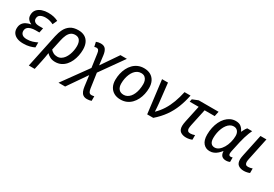

<svg xmlns="http://www.w3.org/2000/svg" viewBox="42 -1516 3890 2724"><g transform="rotate(30 1987.0 -154.0)"><path d="M213.4 9.8Q152.8 9.8 111.3 -7.8Q69.8 -25.4 48.3 -56.6Q26.9 -87.9 26.9 -128.9Q26.9 -176.8 46.4 -208Q65.9 -239.3 100.1 -257.3Q134.3 -275.4 177.2 -282.2V-285.6Q145 -298.3 122.8 -324.7Q100.6 -351.1 100.6 -392.1Q100.6 -447.8 130.6 -481.9Q160.6 -516.1 207.5 -531.5Q254.4 -546.9 305.7 -546.9Q359.4 -546.9 399.2 -537.4Q439 -527.8 472.7 -510.3L439 -436Q414.6 -449.2 381.3 -459Q348.1 -468.8 309.6 -468.8Q259.8 -468.8 225.6 -449.5Q191.4 -430.2 191.4 -384.8Q191.4 -355.5 215.1 -336.9Q238.8 -318.4 290 -318.4H351.6L335.9 -241.2H274.9Q232.9 -241.2 199.2 -231.7Q165.5 -222.2 146 -201.2Q126.5 -180.2 126.5 -145.5Q126.5 -112.3 150.9 -90.3Q175.3 -68.4 228.5 -68.4Q277.8 -68.4 318.6 -81.5Q359.4 -94.7 393.1 -111.3V-29.8Q364.3 -14.6 318.6 -2.4Q272.9 9.8 213.4 9.8Z M440.4 239.3 555.2 -305.7Q569.3 -373 596.9 -427.7Q624.5 -482.4 673.6 -514.6Q722.7 -546.9 801.8 -546.9Q863.8 -546.9 906.7 -522.2Q949.7 -497.6 971.9 -450.9Q994.1 -404.3 994.1 -337.9Q994.1 -289.1 983.9 -239.5Q973.6 -189.9 953.6 -145.3Q933.6 -100.6 902.6 -65.7Q871.6 -30.8 830.1 -10.5Q788.6 9.8 736.3 9.8Q688.5 9.8 654.1 -7.6Q619.6 -24.9 594.2 -51.8Q588.9 -13.7 582.3 21Q575.7 55.7 567.4 96.2L536.6 239.3ZM725.1 -70.3Q759.3 -70.3 786.6 -87.2Q814 -104 834.2 -131.8Q854.5 -159.7 868.2 -194.8Q881.8 -230 888.4 -267.1Q895 -304.2 895 -338.9Q895 -398.4 870.8 -432.6Q846.7 -466.8 795.9 -466.8Q754.9 -466.8 726.8 -445.8Q698.7 -424.8 680.4 -385.3Q662.1 -345.7 650.4 -290.5L614.3 -122.1Q632.3 -100.1 660.4 -85.2Q688.5 -70.3 725.1 -70.3Z M927.2 240.2 1227.1 -174.8 1196.8 -392.6Q1191.9 -430.2 1180.2 -445.1Q1168.5 -460 1147 -460Q1138.2 -460 1129.9 -458Q1121.6 -456.1 1112.8 -453.1L1096.2 -527.8Q1110.8 -534.2 1130.6 -538.3Q1150.4 -542.5 1169.4 -542.5Q1225.6 -542.5 1250.7 -510Q1275.9 -477.5 1283.7 -416.5L1303.2 -260.7L1492.7 -538.1H1598.1L1327.1 -155.8L1361.8 85Q1367.7 123.5 1380.4 141.4Q1393.1 159.2 1420.9 159.2Q1431.2 159.2 1441.4 157.2Q1451.7 155.3 1462.9 152.8V228Q1448.2 232.9 1430.7 236.6Q1413.1 240.2 1392.1 240.2Q1352.1 240.2 1327.9 223.1Q1303.7 206.1 1291.3 175.3Q1278.8 144.5 1273.4 103L1250.5 -71.3L1035.6 240.2Z M1804.7 8.3Q1743.2 8.3 1698.2 -16.8Q1653.3 -42 1628.9 -88.4Q1604.5 -134.8 1604.5 -198.2Q1604.5 -251 1615.7 -301.5Q1627 -352.1 1649.2 -396.2Q1671.4 -440.4 1704.6 -474.1Q1737.8 -507.8 1781.2 -526.9Q1824.7 -545.9 1878.4 -545.9Q1940.9 -545.9 1985.6 -520.8Q2030.3 -495.6 2054.4 -448.7Q2078.6 -401.9 2078.6 -336.9Q2078.6 -285.6 2067.6 -235.8Q2056.6 -186 2034.7 -141.8Q2012.7 -97.7 1980 -64Q1947.3 -30.3 1903.6 -11Q1859.9 8.3 1804.7 8.3ZM1811.5 -72.3Q1840.3 -72.3 1866 -85Q1891.6 -97.7 1912.4 -121.3Q1933.1 -145 1948 -178.5Q1962.9 -211.9 1970.9 -253.7Q1979 -295.4 1979 -343.8Q1979 -374.5 1969 -402.3Q1959 -430.2 1936.5 -447.8Q1914.1 -465.3 1876.5 -465.3Q1843.8 -465.3 1816.7 -450.9Q1789.6 -436.5 1768.6 -410.9Q1747.6 -385.3 1733.2 -351.3Q1718.8 -317.4 1710.9 -277.8Q1703.1 -238.3 1703.1 -195.8Q1703.1 -136.7 1731.2 -104.5Q1759.3 -72.3 1811.5 -72.3Z M2241.2 0 2174.3 -538.1H2271.5L2307.1 -220.2Q2310.5 -186 2313 -152.3Q2315.4 -118.7 2316.9 -86.9Q2376.5 -144.5 2419.2 -212.4Q2461.9 -280.3 2491.9 -361.6Q2522 -442.9 2542.5 -538.1H2640.6Q2618.7 -429.2 2582 -335.4Q2545.4 -241.7 2486.8 -158.9Q2428.2 -76.2 2340.8 0Z M2881.8 9.8Q2824.7 9.8 2788.3 -16.6Q2752 -43 2752 -107.9Q2752 -123.5 2755.1 -145Q2758.3 -166.5 2762.7 -188L2820.3 -457.5H2673.3L2682.1 -501.5L2774.9 -538.1H3100.1L3083 -457.5H2918L2859.9 -186.5Q2856 -167.5 2853.5 -151.4Q2851.1 -135.3 2851.1 -122.6Q2851.1 -98.6 2864 -84.5Q2877 -70.3 2903.8 -70.3Q2921.9 -70.3 2939.5 -74Q2957 -77.6 2977.1 -84.5V-9.8Q2962.4 -2.4 2935.3 3.7Q2908.2 9.8 2881.8 9.8Z M3266.6 9.8Q3202.6 9.8 3161.9 -37.1Q3121.1 -84 3121.1 -177.2Q3121.1 -237.3 3133.1 -292.5Q3145 -347.7 3167.5 -394.3Q3189.9 -440.9 3221.9 -475.1Q3253.9 -509.3 3293.7 -528.6Q3333.5 -547.9 3379.9 -547.9Q3437 -547.9 3468.5 -520.5Q3500 -493.2 3516.1 -455.1H3521Q3526.4 -466.8 3533.9 -482.2Q3541.5 -497.6 3550.8 -512.7Q3560.1 -527.8 3569.8 -538.1H3650.4Q3639.2 -516.6 3625.5 -481Q3611.8 -445.3 3598.6 -402.3Q3585.4 -359.4 3575.7 -315.4L3540 -152.3Q3537.1 -139.2 3535.6 -127.2Q3534.2 -115.2 3534.2 -106.9Q3534.2 -88.9 3542.5 -79.8Q3550.8 -70.8 3565.4 -70.8Q3572.3 -70.8 3581.1 -72.5Q3589.8 -74.2 3597.2 -76.7V-2.9Q3588.9 1.5 3570.8 5.6Q3552.7 9.8 3533.7 9.8Q3504.4 9.8 3483.6 -0.7Q3462.9 -11.2 3451.7 -33Q3440.4 -54.7 3439.9 -88.4H3436Q3415.5 -62.5 3390.9 -40.3Q3366.2 -18.1 3335.9 -4.2Q3305.7 9.8 3266.6 9.8ZM3303.7 -70.3Q3338.4 -70.3 3370.4 -94.5Q3402.3 -118.7 3427.5 -160.6Q3452.6 -202.6 3466.8 -255.4Q3474.6 -283.7 3478 -311.3Q3481.4 -338.9 3481.4 -361.3Q3481.4 -409.2 3457.8 -438Q3434.1 -466.8 3392.1 -466.8Q3361.3 -466.8 3335 -450.9Q3308.6 -435.1 3287.6 -407.2Q3266.6 -379.4 3251.7 -343Q3236.8 -306.6 3228.8 -265.1Q3220.7 -223.6 3220.7 -180.2Q3220.7 -125.5 3241.9 -97.9Q3263.2 -70.3 3303.7 -70.3Z M3826.7 9.8Q3771.5 9.8 3736.1 -16.4Q3700.7 -42.5 3700.7 -107.9Q3700.7 -121.6 3703.4 -139.2Q3706.1 -156.7 3710.9 -180.2L3786.6 -538.1H3884.3L3808.1 -176.3Q3805.2 -162.1 3803 -148.4Q3800.8 -134.8 3800.8 -122.6Q3800.8 -99.1 3812.3 -84.5Q3823.7 -69.8 3851.1 -69.8Q3868.7 -69.8 3885.3 -73.5Q3901.9 -77.1 3921.4 -83.5V-9.3Q3906.7 -2.4 3879.9 3.7Q3853 9.8 3826.7 9.8Z"/></g></svg>

Font: Open Sans Medium
Style: Italic
Weight: 500
Italic angle: -12°
Designer: Monotype Design Team
Foundry: Monotype Imaging Inc.
Version: Version 3.000